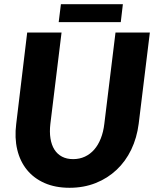

<svg xmlns="http://www.w3.org/2000/svg" viewBox="-20 -883 738 911"><path d="M48.5 0ZM327 -128Q357.5 -128 382.8 -139.8Q408 -151.5 427 -173.2Q446 -195 458.2 -226Q470.5 -257 475 -295.5L528 -728.5H691L638 -295.5Q629.5 -229 602.8 -173.2Q576 -117.5 533.2 -77.2Q490.5 -37 434 -14.5Q377.5 8 310 8Q242.5 8 191.5 -14.5Q140.5 -37 107.8 -77.2Q75 -117.5 61.8 -173.2Q48.5 -229 57 -295.5L109 -728.5H272L219 -295.5Q214.5 -257 219.5 -226Q224.5 -195 238.2 -173.2Q252 -151.5 274.2 -139.8Q296.5 -128 327 -128ZM269 -863H563L553 -778H258.5Z"/></svg>

Font: Lato Black
Style: Italic
Weight: 900
Italic angle: -7°
Designer: Lukasz Dziedzic
Foundry: tyPoland Lukasz Dziedzic
Version: Version 2.007; 2014-02-27